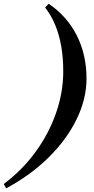

<svg xmlns="http://www.w3.org/2000/svg" viewBox="-135 -786 509 1040"><path d="M128.4 -765.8Q178.6 -732 217 -688.4Q255.4 -644.8 281.2 -593.5Q307 -542.2 320.3 -483.8Q333.6 -425.4 333.6 -360.4Q333.6 -250.2 280.3 -140.6Q227 -31 129.7 65.5Q32.4 162 -101.6 234.2L-114.8 210.6Q-15.6 137 56.9 37.8Q129.4 -61.4 168.5 -173.7Q207.6 -286 207.6 -399.6Q207.6 -472 196.8 -534.9Q186 -597.8 164 -650.7Q142 -703.6 109.4 -745Z"/></svg>

Font: Platypi Light
Style: Italic
Weight: 300
Italic angle: -13°
Designer: David Sargent
Foundry: Bolt Cutter Type
Version: Version 1.200